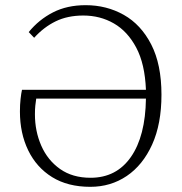

<svg xmlns="http://www.w3.org/2000/svg" viewBox="-20 -708 703 742"><path d="M57 -277Q57 -303 59.5 -325.5Q62 -348 65 -361H544Q540 -461 506.5 -524Q473 -587 420 -617.5Q367 -648 302 -648Q241 -648 195 -625.5Q149 -603 112 -562L91 -584Q130 -632 184.5 -660Q239 -688 311 -688Q392 -688 458.5 -650.5Q525 -613 564.5 -536Q604 -459 604 -342Q604 -229 568 -149.5Q532 -70 470 -28Q408 14 329 14Q242 14 181.5 -23.5Q121 -61 89 -127Q57 -193 57 -277ZM330 -21Q430 -21 486 -101.5Q542 -182 544 -327H120Q118 -313 116.5 -300Q115 -287 115 -266Q115 -201 139.5 -145Q164 -89 212 -55Q260 -21 330 -21Z"/></svg>

Font: Source Serif 4 SmText Light
Style: Regular
Weight: 300
Designer: Frank Grießhammer
Foundry: Adobe
Version: Version 4.005;hotconv 1.1.0;makeotfexe 2.6.0